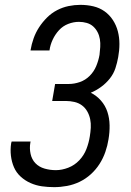

<svg xmlns="http://www.w3.org/2000/svg" viewBox="-20 -763 540 791"><path d="M203 8Q177 8 152.5 4.5Q128 1 105.5 -9Q83 -19 65 -35.5Q47 -52 37.5 -74Q28 -96 25 -121.5Q22 -147 26 -173L28 -180H106L105 -175Q101 -152 106 -129Q111 -106 126 -90.5Q141 -75 163.5 -68.5Q186 -62 210 -62Q235 -62 261 -72Q287 -82 306.5 -102.5Q326 -123 336 -149Q346 -175 350 -201Q353 -219 354 -237Q355 -255 351.5 -272Q348 -289 339.5 -304Q331 -319 317.5 -329Q304 -339 286.5 -343Q269 -347 251 -347H195L207 -417H263Q286 -417 309 -425Q332 -433 349.5 -450.5Q367 -468 376.5 -491Q386 -514 390 -537Q392 -553 393 -569.5Q394 -586 391.5 -601.5Q389 -617 382 -630.5Q375 -644 364 -654Q353 -664 337.5 -668.5Q322 -673 305 -673Q283 -673 261 -664.5Q239 -656 223 -638.5Q207 -621 197 -599.5Q187 -578 184 -556V-555H106V-557Q110 -581 118.5 -605Q127 -629 141 -650.5Q155 -672 173.5 -690.5Q192 -709 215 -721Q238 -733 262.5 -738Q287 -743 311 -743Q339 -743 364.5 -737Q390 -731 410.5 -716.5Q431 -702 445 -680.5Q459 -659 465.5 -634Q472 -609 472 -582Q472 -555 467 -528Q463 -505 455.5 -482Q448 -459 432.5 -439.5Q417 -420 396.5 -405Q376 -390 354 -381Q378 -369 396 -348.5Q414 -328 422.5 -302Q431 -276 431.5 -247Q432 -218 427 -189Q423 -163 414 -137Q405 -111 390 -87.5Q375 -64 354 -45Q333 -26 308 -14Q283 -2 256 3Q229 8 203 8Z"/></svg>

Font: Iosevka Oblique
Style: Regular
Weight: 400
Italic angle: -9°
Monospace: yes
Designer: Belleve Invis
Foundry: Belleve Invis
Version: Version 32.5.0; ttfautohint (v1.8.4)